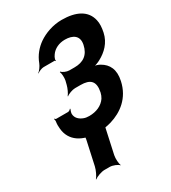

<svg xmlns="http://www.w3.org/2000/svg" viewBox="-231 -835 1076 1210"><g transform="rotate(-30 306.5 -230.0)"><path d="M401 -201C398 -188 393 -175 386 -164C361 -127 317 -108 266 -108C251 -108 237 -110 225 -115C200 -125 177 -143 176 -175C176 -183 182 -202 185 -207L182 -209C179 -204 169 -197 162 -197H77C72 -197 66 -202 65 -205L63 -202C65 -199 67 -191 66 -185C63 -166 63 -148 65 -132C73 -40 150 9 260 9C296 9 329 4 360 -5C444 -30 524 -88 548 -199C565 -276 539 -324 490 -352C477 -360 455 -367 442 -366L441 -362C454 -363 479 -372 495 -381C546 -408 592 -452 606 -518C613 -551 615 -581 609 -606C592 -684 521 -720 417 -720C353 -720 292 -698 247 -667C210 -641 177 -604 158 -553C151 -535 134 -512 122 -503V-500C132 -509 156 -519 170 -519H250C252 -519 252 -516 254 -514L258 -517C257 -518 256 -523 257 -526C260 -536 264 -545 271 -554C292 -584 329 -602 372 -602C429 -602 471 -577 458 -515C444 -448 401 -420 339 -420H300C281 -420 254 -432 246 -443L243 -440C249 -429 251 -397 247 -377L240 -349C235 -328 220 -296 210 -285L211 -282C223 -293 256 -305 275 -305H315C385 -305 417 -277 401 -201ZM278 184 316 10C321 -14 340 -51 352 -64L351 -66C336 -54 299 -40 276 -40H238C215 -40 182 -54 173 -66L172 -64C178 -51 180 -14 175 10L137 184C132 208 114 245 102 258L103 260C118 248 155 234 178 234H216C239 234 272 248 281 260L282 258C276 245 273 208 278 184Z"/></g></svg>

Font: Asimov
Style: EdgeExtremeIt
Weight: 500
Designer: Google
Version: Version 2.000980: 2014